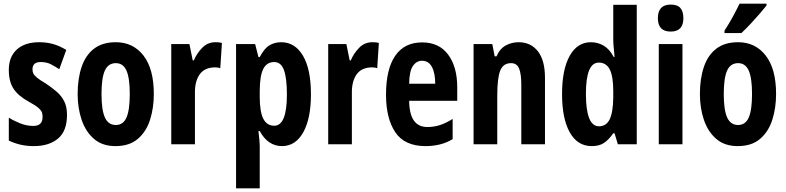

<svg xmlns="http://www.w3.org/2000/svg" viewBox="-20 -786 4282 1046"><path d="M345 -160Q345 -72 296 -31Q247 10 164 10Q126 10 93 2.5Q60 -5 28 -20V-145Q55 -128 90 -114Q125 -100 162 -100Q212 -100 212 -149Q212 -161 209 -172Q206 -183 190 -197.5Q174 -212 135 -233Q79 -264 53.5 -303Q28 -342 28 -405Q28 -476 71.5 -516Q115 -556 194 -556Q233 -556 268 -546.5Q303 -537 341 -514L303 -409Q278 -425 256 -436.5Q234 -448 201 -448Q157 -448 157 -408Q157 -396 161.5 -386Q166 -376 181.5 -363Q197 -350 231 -330Q261 -310 287.5 -287.5Q314 -265 329.5 -235Q345 -205 345 -160Z M818 -274Q818 -198 797.5 -133.5Q777 -69 731 -29.5Q685 10 609 10Q538 10 492.5 -29Q447 -68 425 -132.5Q403 -197 403 -274Q403 -357 424.5 -421Q446 -485 492 -520.5Q538 -556 611 -556Q705 -556 761.5 -483.5Q818 -411 818 -274ZM533 -273Q533 -187 551.5 -146Q570 -105 611 -105Q651 -105 669 -145.5Q687 -186 687 -274Q687 -361 669 -401.5Q651 -442 611 -442Q570 -442 551.5 -402Q533 -362 533 -273Z M1154 -556Q1160 -556 1168.5 -555.5Q1177 -555 1189 -552L1180 -414Q1174 -417 1164.5 -418Q1155 -419 1153 -419Q1095 -419 1068 -381Q1041 -343 1042 -279V0H913V-546H1012L1030 -457H1036Q1052 -495 1081.5 -525.5Q1111 -556 1154 -556Z M1512 -556Q1587 -556 1630.5 -482.5Q1674 -409 1674 -272Q1674 -140 1632 -65Q1590 10 1516 10Q1479 10 1448.5 -10Q1418 -30 1395 -72H1388Q1392 -40 1393.5 -19.5Q1395 1 1395 10V240H1266V-546H1370L1388 -475H1395Q1420 -523 1448.5 -539.5Q1477 -556 1512 -556ZM1474 -448Q1433 -448 1414 -410Q1395 -372 1395 -287V-259Q1395 -177 1414.5 -139Q1434 -101 1474 -101Q1543 -101 1543 -271Q1543 -360 1527 -404Q1511 -448 1474 -448Z M2009 -556Q2015 -556 2023.5 -555.5Q2032 -555 2044 -552L2035 -414Q2029 -417 2019.5 -418Q2010 -419 2008 -419Q1950 -419 1923 -381Q1896 -343 1897 -279V0H1768V-546H1867L1885 -457H1891Q1907 -495 1936.5 -525.5Q1966 -556 2009 -556Z M2280 -555Q2372 -555 2421.5 -488.5Q2471 -422 2471 -310V-237H2209Q2210 -164 2235 -129Q2260 -94 2308 -94Q2344 -94 2376.5 -104.5Q2409 -115 2446 -138V-28Q2413 -8 2376 1Q2339 10 2299 10Q2184 10 2133.5 -65.5Q2083 -141 2083 -270Q2083 -409 2133 -482Q2183 -555 2280 -555ZM2279 -455Q2249 -455 2229.5 -426.5Q2210 -398 2209 -330H2351Q2351 -388 2333 -421.5Q2315 -455 2279 -455Z M2805 -556Q2872 -556 2910.5 -506.5Q2949 -457 2949 -362V0H2820V-325Q2820 -383 2808 -412.5Q2796 -442 2764 -442Q2722 -442 2705.5 -402Q2689 -362 2689 -264V0H2560V-546H2662L2675 -479H2685Q2703 -521 2735.5 -538.5Q2768 -556 2805 -556Z M3204 10Q3126 10 3084 -65Q3042 -140 3042 -274Q3042 -407 3083.5 -481.5Q3125 -556 3199 -556Q3238 -556 3270 -536.5Q3302 -517 3323 -476H3328Q3326 -506 3323.5 -527Q3321 -548 3321 -569V-760H3449V0H3346L3328 -60H3321Q3296 -24 3270 -7Q3244 10 3204 10ZM3243 -98Q3283 -98 3301.5 -136Q3320 -174 3321 -256V-288Q3321 -370 3302 -407.5Q3283 -445 3242 -445Q3172 -445 3172 -275Q3172 -98 3243 -98Z M3634 -761Q3671 -761 3687 -742Q3703 -723 3703 -687Q3703 -614 3634 -614Q3564 -614 3564 -687Q3564 -761 3634 -761ZM3698 -546V0H3569V-546Z M4208 -274Q4208 -198 4187.5 -133.5Q4167 -69 4121 -29.5Q4075 10 3999 10Q3928 10 3882.5 -29Q3837 -68 3815 -132.5Q3793 -197 3793 -274Q3793 -357 3814.5 -421Q3836 -485 3882 -520.5Q3928 -556 4001 -556Q4095 -556 4151.5 -483.5Q4208 -411 4208 -274ZM3923 -273Q3923 -187 3941.5 -146Q3960 -105 4001 -105Q4041 -105 4059 -145.5Q4077 -186 4077 -274Q4077 -361 4059 -401.5Q4041 -442 4001 -442Q3960 -442 3941.5 -402Q3923 -362 3923 -273ZM4156 -756Q4142 -738 4118.5 -711Q4095 -684 4068.5 -655.5Q4042 -627 4019 -606H3927V-619Q3953 -659 3973 -696Q3993 -733 4009 -766H4156Z"/></svg>

Font: Noto Sans Sinhala ExtraCondensed
Style: Bold
Weight: 700
Width: 2
Designer: Jelle Bosma - Monotype Design Team
Foundry: Monotype Imaging Inc.
Version: Version 2.006; ttfautohint (v1.8.4.7-5d5b)